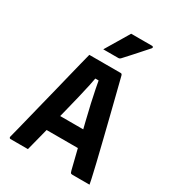

<svg xmlns="http://www.w3.org/2000/svg" viewBox="-220 -1072 1091 1199"><g transform="rotate(30 325.0 -473.0)"><path d="M148.7 -279.6H363.9Q379.5 -279.6 394.8 -279.6Q410.1 -279.6 424.7 -279.6L459.6 -288.7L474.1 -224.6L487.6 -161.7H158Q155 -161.7 152.5 -163.2Q150 -164.7 148.5 -167.2Q147 -169.7 147 -172.7ZM170.1 0Q138.8 0 107.1 0Q75.4 0 43.9 0Q41.7 0 39.7 -1.1Q37.6 -2.3 36.2 -5.3Q34.9 -8.3 35.9 -13.1Q42.6 -38.4 53.3 -80.6Q64 -122.9 77.1 -176.3Q90.3 -229.7 105.2 -289.4Q120.2 -349.2 135.1 -408.9Q150 -468.7 163.6 -524.7Q177.2 -580.6 188.7 -625.9Q200.3 -671.1 207.9 -701.5Q264.9 -701.5 325.7 -701.5Q386.4 -701.5 434 -701.5Q438 -701.5 440.1 -700Q442.2 -698.5 443.6 -696.4Q445 -694.3 446 -690.5Q460.1 -633.5 476.3 -570.6Q492.4 -507.7 509.5 -438.4Q526.5 -369.2 545.3 -294.3Q564 -219.4 583.2 -139.4Q590.7 -105.6 599.1 -71Q607.6 -36.3 614.3 0Q586.2 0 553 0Q519.8 0 490.9 0Q485.2 0 481.8 -1.5Q478.4 -3 476.5 -7Q474.6 -11 472.4 -18.9Q449.6 -109.8 430.7 -186.6Q411.7 -263.3 395.8 -327.1Q379.8 -390.8 368.2 -443.5Q356.6 -496.1 348 -538.9Q339.3 -581.7 333.6 -615.9L373.5 -592H279.8L318.9 -615.8Q313 -581.6 303.9 -539.4Q294.7 -497.2 282.2 -444.2Q269.6 -391.2 253 -325.6Q236.4 -260.1 216.1 -179.3Q195.7 -98.6 170.1 0ZM368.2 -946.4Q405.8 -946.4 427.2 -946.4Q448.7 -946.4 468.3 -946.4Q487.9 -946.4 519.2 -946.4Q525.2 -946.4 527.4 -941.8Q529.5 -937.3 525.4 -932.3Q506.5 -911.1 492.2 -895Q477.9 -879 464.3 -863.6Q450.7 -848.3 433.3 -829.1Q415.8 -809.9 389.7 -781.3Q387.7 -779.1 383.6 -777.1Q379.6 -775 373.6 -775Q346.1 -775 328.6 -775Q311.2 -775 297.1 -775Q283.1 -775 266 -775Q284.4 -805.9 300.7 -833.2Q317 -860.6 333.8 -888.4Q350.6 -916.3 368.2 -946.4Z"/></g></svg>

Font: Recursive Sans Linear Light
Style: Regular
Weight: 300
Version: Version 1.085